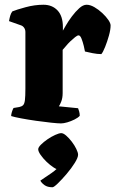

<svg xmlns="http://www.w3.org/2000/svg" viewBox="-20 -520 487 809"><path d="M237 0Q225 0 196 -3Q167 -6 132 -11Q97 -16 68 -21.5Q39 -27 27 -31Q27 -38 30 -48Q33 -58 37 -65L61 -69Q71 -71 77 -76.5Q83 -82 85 -98Q87 -114 87 -147V-385Q87 -395 82 -402.5Q77 -410 69 -413L18 -431Q20 -443 23 -453.5Q26 -464 32 -472Q49 -479 87.5 -489.5Q126 -500 163 -500Q200 -500 222.5 -476Q245 -452 245 -406V-391Q248 -396 258 -413.5Q268 -431 283 -451Q298 -471 314 -485.5Q330 -500 345 -500Q360 -500 377.5 -490Q395 -480 411 -465Q427 -450 436.5 -436Q446 -422 446 -413Q446 -395 439 -370Q432 -345 423 -322.5Q414 -300 407 -292Q390 -292 370 -296Q350 -300 338 -303Q337 -310 333 -326.5Q329 -343 323.5 -357Q318 -371 311 -371Q306 -371 296.5 -363.5Q287 -356 276.5 -346Q266 -336 257.5 -325.5Q249 -315 244 -310V-128Q244 -107 238 -92Q232 -77 228 -72L309 -64Q311 -59 313.5 -50.5Q316 -42 316 -32Q309 -24 294 -16.5Q279 -9 263.5 -4.5Q248 0 237 0ZM201 269Q180 269 167.5 260Q155 251 150 241Q173 226 198 208.5Q223 191 238 170L233 196Q222 196 206.5 186Q191 176 176 161.5Q161 147 151 132.5Q141 118 141 109Q141 101 152.5 89.5Q164 78 180 67Q196 56 212.5 48.5Q229 41 238 41Q247 41 259 51.5Q271 62 282.5 77Q294 92 301.5 107.5Q309 123 309 132Q309 144 295 166.5Q281 189 261 212.5Q241 236 224 252.5Q207 269 201 269Z"/></svg>

Font: Texturina 12pt ExtraBold
Style: Regular
Weight: 800
Designer: Guillermo Torres Carreño
Foundry: Omnibus-Type
Version: Version 1.002